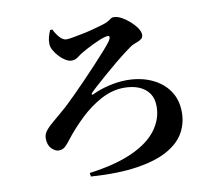

<svg xmlns="http://www.w3.org/2000/svg" viewBox="-88 -881 1176 1039"><g transform="rotate(-10 500.0 -361.0)"><path d="M327 31Q471 12 564 -30Q657 -72 701.5 -132Q746 -192 746 -261Q746 -305 726 -333.5Q706 -362 671 -376.5Q636 -391 589 -391Q525 -391 463 -358Q401 -325 346 -272.5Q291 -220 247 -163Q234 -145 219.5 -131.5Q205 -118 183 -118Q165 -118 145 -137.5Q125 -157 125 -195Q125 -218 141.5 -238Q158 -258 188.5 -283Q219 -308 262 -346Q281 -364 313 -395.5Q345 -427 381.5 -465Q418 -503 453 -540.5Q488 -578 514 -607.5Q540 -637 550 -651Q563 -670 560 -677.5Q557 -685 538 -680Q524 -677 506 -669.5Q488 -662 468 -652.5Q448 -643 428.5 -632.5Q409 -622 393 -612Q382 -605 369 -595Q356 -585 337 -585Q321 -585 303 -596Q285 -607 269 -624.5Q253 -642 243 -660.5Q233 -679 233 -694Q232 -713 237.5 -732.5Q243 -752 250 -768L262 -769Q274 -744 292 -723.5Q310 -703 329 -703Q340 -703 363 -707Q386 -711 416 -717Q446 -723 474.5 -730.5Q503 -738 525 -744.5Q547 -751 556 -755Q574 -764 582 -770.5Q590 -777 600 -777Q620 -777 642.5 -765Q665 -753 686.5 -734Q708 -715 722 -694.5Q736 -674 736 -657Q736 -642 725.5 -634Q715 -626 700.5 -621Q686 -616 674 -610Q661 -602 633 -581Q605 -560 571 -532Q537 -504 504.5 -475.5Q472 -447 447.5 -425Q423 -403 414 -393Q410 -388 412.5 -385Q415 -382 420 -385Q461 -405 512.5 -417Q564 -429 610 -429Q686 -429 746 -402Q806 -375 840.5 -325.5Q875 -276 875 -206Q875 -145 846 -94Q817 -43 752.5 -7Q688 29 583.5 45Q479 61 330 51Z"/></g></svg>

Font: Noto Serif TC ExtraBold
Style: Regular
Weight: 800
Designer: Ryoko NISHIZUKA 西塚涼子 (kana & ideographs); Frank Grießhammer (Latin, Greek & Cyrillic); Wenlong ZHANG 张文龙 (bopomofo); San
Foundry: Adobe
Version: Version 2.002-H1;hotconv 1.1.0;makeotfexe 2.6.0